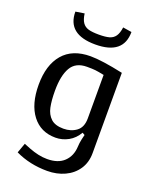

<svg xmlns="http://www.w3.org/2000/svg" viewBox="-176 -856 932 1171"><g transform="rotate(20 290.0 -270.5)"><path d="M290 -605Q108 -605 108 -752L165 -761Q170 -723 184 -703Q198 -683 222.5 -676Q247 -669 290 -669Q333 -669 357.5 -676Q382 -683 396 -703Q410 -723 415 -761L472 -752Q472 -605 290 -605ZM418 -64 402 -73Q378 -31 339 -9.5Q300 12 256 12Q160 12 105 -59.5Q50 -131 50 -257Q50 -385 111 -456.5Q172 -528 289 -528Q363 -528 502 -498V23Q502 84 472 128.5Q442 173 391 196.5Q340 220 278 220Q165 220 71 175L94 111Q103 115 134 127Q165 139 194.5 145.5Q224 152 253 152Q324 152 362.5 115Q401 78 404 17Q405 -8 410.5 -32.5Q416 -57 418 -64ZM402 -166V-448Q363 -456 344.5 -458Q326 -460 290 -460Q217 -460 186.5 -407Q156 -354 156 -257Q156 -193 165 -150Q174 -107 201.5 -81.5Q229 -56 283 -56Q332 -56 367 -82Q402 -108 402 -166Z"/></g></svg>

Font: Voces
Style: Regular
Weight: 400
Designer: Ana Paula Megda, Pablo Ugerman
Foundry: Ana Paula Megda, Pablo Ugerman
Version: Version 1.100